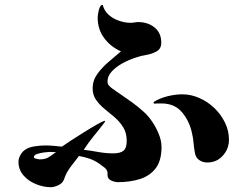

<svg xmlns="http://www.w3.org/2000/svg" viewBox="-20 -780 1040 800"><path d="M213 -146Q206 -146 199.5 -146.5Q193 -147 186 -147Q180 -147 164.5 -145Q149 -143 135 -138.5Q121 -134 121 -125Q121 -121 131.5 -118.5Q142 -116 146 -116Q168 -116 182 -124.5Q196 -133 213 -146ZM653 -168Q653 -110 628.5 -78.5Q604 -47 563 -34Q522 -21 471 -21Q458 -21 443 -28Q428 -35 428 -51V-59Q428 -72 414.5 -82.5Q401 -93 392 -99Q373 -112 352.5 -119Q332 -126 309 -130Q294 -111 275.5 -86.5Q257 -62 249 -39Q248 -36 247 -33Q246 -30 244 -27Q238 -15 221.5 -7.5Q205 0 192 0Q162 0 130.5 -12.5Q99 -25 78 -49Q57 -73 57 -106Q57 -119 64.5 -133Q72 -147 82 -154Q97 -166 122.5 -170Q148 -174 167 -174Q184 -174 202 -172.5Q220 -171 238 -169Q249 -177 273.5 -193Q298 -209 327.5 -227.5Q357 -246 381.5 -260Q406 -274 416 -277L418 -273Q396 -244 372.5 -215.5Q349 -187 329 -156Q360 -152 390.5 -146.5Q421 -141 452 -141Q481 -141 494.5 -152Q508 -163 508 -193Q508 -226 493.5 -249.5Q479 -273 458 -291Q437 -309 416 -326Q395 -343 380.5 -363.5Q366 -384 366 -412Q366 -445 386 -472.5Q406 -500 434 -523.5Q462 -547 484 -566Q441 -585 414 -621.5Q387 -658 387 -706Q387 -712 389 -725Q391 -738 395.5 -749Q400 -760 408 -760Q414 -735 432.5 -718.5Q451 -702 476 -693.5Q501 -685 524 -685Q532 -685 540.5 -686.5Q549 -688 556 -688Q596 -688 624 -665.5Q652 -643 652 -602Q652 -576 631 -565Q610 -554 588 -551Q569 -548 542 -539Q515 -530 489 -515.5Q463 -501 445.5 -482Q428 -463 428 -440Q428 -430 434.5 -423Q441 -416 448 -411Q482 -387 515.5 -364Q549 -341 580 -313Q598 -297 614.5 -272.5Q631 -248 642 -220.5Q653 -193 653 -168ZM934 -198Q934 -160 908.5 -131.5Q883 -103 844 -103Q824 -103 809.5 -113.5Q795 -124 792 -144Q788 -164 786.5 -184.5Q785 -205 780 -225Q770 -274 739 -311.5Q708 -349 653 -349Q646 -349 637.5 -349Q629 -349 621 -348L620 -355Q646 -371 678 -379Q710 -387 740 -387Q776 -387 811 -371.5Q846 -356 873.5 -329.5Q901 -303 917.5 -269Q934 -235 934 -198Z"/></svg>

Font: Kaisei Tokumin
Style: Bold
Weight: 700
Designer: Font-Kai, 金井和夫
Foundry: KAZUO KANAI
Version: Version 5.003